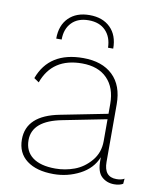

<svg xmlns="http://www.w3.org/2000/svg" viewBox="-81 -762 687 836"><g transform="rotate(10 263.0 -344.5)"><path d="M146 -573H122Q122 -632 156 -665.5Q190 -699 248 -699Q306 -699 340 -665.5Q374 -632 374 -573H351Q350 -620 323 -648Q296 -676 248 -676Q200 -676 173 -648Q146 -620 146 -573ZM486 -16Q508 -16 521 -24L519 -1Q504 8 480 8Q447 8 424.5 -13Q402 -34 403 -86V-98Q382 -46 328 -18Q274 10 212 10Q137 10 94 -22.5Q51 -55 51 -115Q51 -221 195 -249L403 -290V-334Q403 -405 363.5 -445.5Q324 -486 252 -486Q121 -486 80 -372L58 -387Q103 -510 253 -510Q337 -510 384 -465Q431 -420 431 -337V-82Q431 -16 486 -16ZM216 -15Q259 -15 300 -30Q341 -45 372 -81.5Q403 -118 403 -169V-266L211 -228Q80 -203 80 -117Q80 -68 115 -41.5Q150 -15 216 -15Z"/></g></svg>

Font: Elaine Sans ExtraLight
Style: Regular
Weight: 275
Designer: Wei Huang
Foundry: Wei Huang
Version: Version 2.001;December 24, 2019;FontCreator 12.0.0.2547 64-b